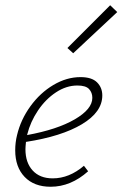

<svg xmlns="http://www.w3.org/2000/svg" viewBox="-20 -708 467 732"><path d="M370 -344Q370 -281 292.5 -234.5Q215 -188 79 -167Q77 -147 77 -139Q77 -88 104.5 -58Q132 -28 181 -28Q244 -28 300 -76L316 -55Q250 4 173 4Q110 4 74 -33.5Q38 -71 38 -135Q38 -165 45 -193Q59 -252 96 -303Q133 -354 183.5 -384Q234 -414 287 -414Q330 -414 350 -394Q370 -374 370 -344ZM275 -382Q233 -382 193.5 -356Q154 -330 125 -287Q96 -244 84 -196Q84 -194 83 -193Q198 -214 265 -253Q332 -292 332 -335Q332 -355 319.5 -368.5Q307 -382 275 -382ZM237 -525 400 -688 427 -662 259 -505Z"/></svg>

Font: Ysabeau Light
Style: Italic
Weight: 300
Italic angle: -12°
Designer: Christian Thalmann (Catharsis Fonts)
Version: Version 0.003